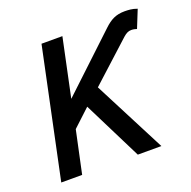

<svg xmlns="http://www.w3.org/2000/svg" viewBox="-99 -618 715 717"><g transform="rotate(-20 258.5 -260.0)"><path d="M331.1 0 214.8 -232.9 146 -168.9 109.9 0H26.9L134.8 -512.2H217.8L168.9 -280.8L386.2 -484.9Q395.5 -493.7 404.5 -500.2Q413.6 -506.8 423.1 -511.2Q432.6 -515.6 443.6 -517.8Q454.6 -520 467.8 -520Q478.5 -520 490.2 -518.8Q502 -517.6 517.1 -512.2L488.8 -441.9Q484.4 -443.4 479 -444.6Q473.6 -445.8 466.8 -445.8Q458 -445.8 450.7 -442.1Q443.4 -438.5 435.1 -431.2L276.9 -287.1L424.8 0Z"/></g></svg>

Font: Lorenzo Sans
Style: Italic
Weight: 400
Italic angle: -12°
Foundry: Intel Corporation
Version: Version 1.00; ttfautohint (v1.5)